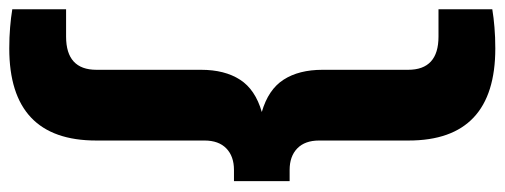

<svg xmlns="http://www.w3.org/2000/svg" viewBox="-373 -501 1088 414"><g transform="rotate(90 171.0 -294.0)"><path d="M68.5 230Q44 230 23 228.2Q2 226.5 -16 223.5V107.5H43Q114.5 107.5 114.5 42V-183.5Q114.5 -234.5 135.8 -267.5Q157 -300.5 205.5 -314.5Q157 -328.5 135.8 -361.5Q114.5 -394.5 114.5 -445.5V-630Q114.5 -695.5 43 -695.5H-16V-811.5Q2 -814.5 23 -816.2Q44 -818 68.5 -818Q267 -818 267 -631V-438Q267 -407.5 284 -391Q301 -374.5 330.5 -374.5H354.5V-254.5H330.5Q301 -254.5 284 -238Q267 -221.5 267 -191V42.5Q267 230 68.5 230Z"/></g></svg>

Font: Encode Sans SemiCondensed SemiCondensed
Style: Bold
Weight: 700
Width: 4
Designer: Multiple Designers
Foundry: Impallari Type
Version: Version 3.000; ttfautohint (v1.8.3) -l 8 -r 50 -G 200 -x 14 